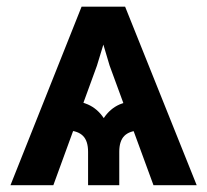

<svg xmlns="http://www.w3.org/2000/svg" viewBox="-20 -542 607 562"><path d="M429.2 0 300.8 -350.1 249.5 -522.5H346.2L555.7 0ZM237.8 0V-97.7Q237.8 -129.4 222.9 -144.3Q208 -159.2 178.2 -160.2V-248.5Q209 -248.5 237.1 -236.3Q265.1 -224.1 283.7 -196.3Q302.2 -224.1 330.1 -236.3Q357.9 -248.5 389.2 -248.5V-160.2Q358.9 -159.2 344 -144.3Q329.1 -129.4 329.1 -97.7V0ZM10.7 0 218.8 -522.5H316.4L263.7 -349.6L136.2 0Z"/></svg>

Font: Inter 28pt SemiBold
Style: Regular
Weight: 600
Designer: Rasmus Andersson
Foundry: rsms
Version: Version 4.001;git-66647c0bb